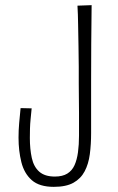

<svg xmlns="http://www.w3.org/2000/svg" viewBox="-20 -719 457 746"><path d="M189 7Q133 7 103.5 -19Q74 -45 63 -89Q52 -133 52 -184Q52 -213 54.5 -241Q57 -269 60 -299L103 -298Q101 -277 99 -257.5Q97 -238 96.5 -219.5Q96 -201 96 -183Q96 -140 103.5 -105.5Q111 -71 132.5 -52Q154 -33 193 -33Q223 -33 241.5 -44.5Q260 -56 269.5 -77Q279 -98 283 -127.5Q287 -157 287 -192Q287 -207 287 -230Q287 -253 287 -280.5Q287 -308 286.5 -337.5Q286 -367 286 -396Q286 -422 286 -459.5Q286 -497 285 -539.5Q284 -582 283.5 -623Q283 -664 281 -697L336 -699Q335 -629 334.5 -549.5Q334 -470 334 -402Q334 -368 334 -335.5Q334 -303 334 -270Q334 -237 334 -202Q334 -158 329 -120Q324 -82 309 -53.5Q294 -25 265.5 -9Q237 7 189 7Z"/></svg>

Font: Truculenta ExtraLight
Style: Regular
Weight: 250
Version: Version 1.002